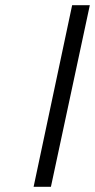

<svg xmlns="http://www.w3.org/2000/svg" viewBox="-20 -712 367 742"><path d="M176.8 9.8H109.9L258.8 -691.9H327.1Z"/></svg>

Font: Linear Smooth
Style: Bold Italic
Weight: 700
Designer: Philipp H. Poll, Flanker
Foundry: Philipp H. Poll, reworked by Flanker
Version: Version 1.061 | FøM Fix